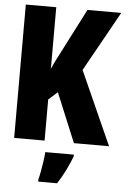

<svg xmlns="http://www.w3.org/2000/svg" viewBox="-61 -758 686 1024"><g transform="rotate(5 281.5 -246.5)"><path d="M35 0V-714H198V-384Q209 -410 221 -433.5Q233 -457 245 -480L365 -714H546L367 -393L543 0H355L246 -263L198 -220V0ZM183 209Q188 190 193 163Q198 136 202 108.5Q206 81 207 61H360V71Q345 109 327 146Q309 183 284 221H183Z"/></g></svg>

Font: Noto Sans Mono SemiCondensed Black
Style: Regular
Weight: 900
Width: 4
Designer: Monotype Design Team
Foundry: Monotype Imaging Inc.
Version: Version 2.014; ttfautohint (v1.8.4.7-5d5b)